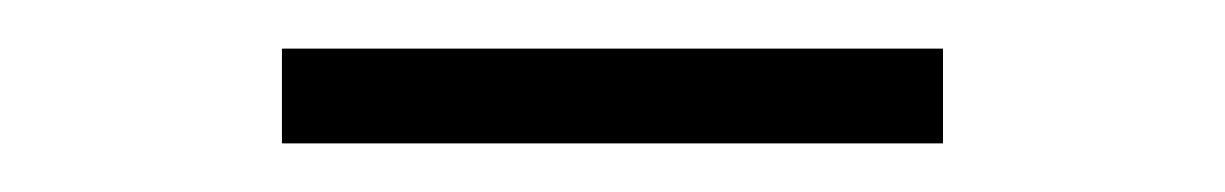

<svg xmlns="http://www.w3.org/2000/svg" viewBox="-20 -333 504 79"><path d="M368 -313V-274H96V-313Z"/></svg>

Font: Bitter Thin Light
Style: Regular
Weight: 300
Version: Version 2.002